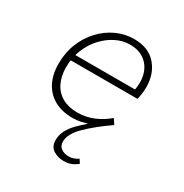

<svg xmlns="http://www.w3.org/2000/svg" viewBox="-166 -621 932 975"><g transform="rotate(30 300.0 -134.0)"><path d="M340 224Q307 224 280 207Q253 190 253 151Q253 121 267 94.5Q281 68 304 44.5Q327 21 354 -2Q337 3 316 7.5Q295 12 271 12Q209 12 164.5 -12.5Q120 -37 96 -83Q72 -129 72 -192Q72 -257 94 -311.5Q116 -366 154 -406.5Q192 -447 240.5 -469.5Q289 -492 343 -492Q428 -492 473 -440Q518 -388 518 -310Q518 -287 514.5 -266.5Q511 -246 508 -237H106L113 -272H500L472 -264Q475 -276 476.5 -288.5Q478 -301 478 -313Q478 -378 441 -417.5Q404 -457 339 -457Q297 -457 257 -437Q217 -417 184.5 -381.5Q152 -346 133 -298.5Q114 -251 114 -195Q114 -144 133 -105Q152 -66 189 -45Q226 -24 277 -24Q329 -24 374 -43.5Q419 -63 453 -93L473 -63Q392 -7 340.5 44Q289 95 289 139Q289 166 307.5 178.5Q326 191 352 191Q368 191 381 186Q394 181 406 173L420 195Q405 208 385.5 216Q366 224 340 224Z"/></g></svg>

Font: Source Code Pro ExtraLight Light
Style: Italic
Weight: 300
Italic angle: -11°
Monospace: yes
Version: Version 1.016;hotconv 1.0.116;makeotfexe 2.5.65601